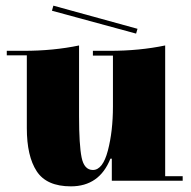

<svg xmlns="http://www.w3.org/2000/svg" viewBox="-20 -649 677 680"><path d="M565 -25H627V-9H376V-87H371Q332 11 231 11Q145 11 110 -42.5Q75 -96 75 -195V-453H4V-469H64Q169 -469 260 -488V-237Q260 -136 269 -91.5Q278 -47 309 -47Q344 -47 362 -115.5Q380 -184 380 -272V-452H309V-469H369Q474 -469 565 -488ZM164 -611 169 -629 467 -547 462 -530Z"/></svg>

Font: Elsie Swash Caps Black
Style: Regular
Weight: 900
Designer: Alejandro Inler
Foundry: Alejandro Inler
Version: 1.003